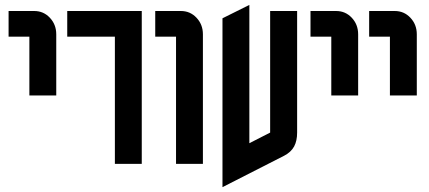

<svg xmlns="http://www.w3.org/2000/svg" viewBox="-20 -670 1754 785"><path d="M100.1 -279.8V-520H15.1V-625H120.1Q157.7 -625 183.6 -597.7Q210 -569.8 210 -529.8V-279.8Z M559.6 -625V0H449.7V-520H254.9V-625Z M699.7 0V-520H614.7V-625H719.7Q757.3 -625 783.2 -597.7Q809.6 -569.8 809.6 -529.8V0Z M889.6 -595.2 999.5 -649.9V-84.5L1084.5 -127.9V-625H1194.8V-127.9Q1194.8 -94.2 1182.6 -71.3Q1169.9 -47.9 1141.6 -33.2L889.6 95.2Z M1334.5 -279.8V-520H1249.5V-625H1354.5Q1392.1 -625 1418 -597.7Q1444.3 -569.8 1444.3 -529.8V-279.8Z M1574.2 -279.8V-520H1489.3V-625H1594.2Q1631.8 -625 1657.7 -597.7Q1684.1 -569.8 1684.1 -529.8V-279.8Z"/></svg>

Font: Horta
Style: Regular
Weight: 600
Width: 3
Version: Version 0.11